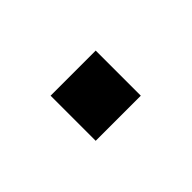

<svg xmlns="http://www.w3.org/2000/svg" viewBox="-27 -206 310 310"><g transform="rotate(45 127.5 -51.5)"><path d="M76 0V-103H179V0Z"/></g></svg>

Font: Instrument Sans
Style: Regular
Weight: 400
Designer: Rodrigo Fuenzalida
Foundry: fragTYPE
Version: Version 1.000;gftools[0.9.28]